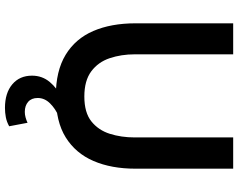

<svg xmlns="http://www.w3.org/2000/svg" viewBox="-113 -634 960 774"><g transform="rotate(90 367.0 -247.0)"><path d="M367 8Q266 8 201 -31.5Q136 -71 105 -143Q74 -215 74 -313V-707H199V-310Q199 -256 214.5 -209.5Q230 -163 267.5 -135Q305 -107 369 -107Q434 -107 469.5 -135.5Q505 -164 519.5 -210Q534 -256 534 -310V-707H660V-313Q660 -216 629 -144Q598 -72 534 -32Q470 8 367 8ZM415 213Q355 213 320 183.5Q285 154 285 104Q285 63 310.5 32.5Q336 2 372 -14L448 -3Q419 9 397 31Q375 53 375 81Q375 106 390.5 119.5Q406 133 431 133Q442 133 453 130Q464 127 475 122L489 196Q471 206 452.5 209.5Q434 213 415 213Z"/></g></svg>

Font: Onest SemiBold
Style: Regular
Weight: 600
Designer: Dmitri Voloshin, Andrey Kudryavtsev
Foundry: Dmitri Voloshin, Andrey Kudryavtsev
Version: Version 1.000;gftools[0.9.33]